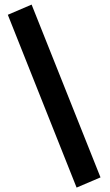

<svg xmlns="http://www.w3.org/2000/svg" viewBox="-20 -765 492 857"><path d="M321.9 72.3 14.9 -699 121.1 -744.5 428.6 26.8Z"/></svg>

Font: Anaheim
Style: Regular
Weight: 400
Designer: Vernon Adams
Foundry: Vernon Adams
Version: Version 2.001